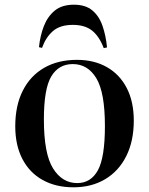

<svg xmlns="http://www.w3.org/2000/svg" viewBox="-20 -784 635 818"><path d="M293 14Q218 14 162 -17Q106 -48 75.5 -106.5Q45 -165 45 -246Q45 -334 77 -397.5Q109 -461 168 -495Q227 -529 308 -529Q381 -529 435.5 -498Q490 -467 520 -409Q550 -351 550 -270Q550 -183 518 -119Q486 -55 428 -20.5Q370 14 293 14ZM309 -4Q367 -4 397 -58.5Q427 -113 427 -247Q427 -390 390.5 -450.5Q354 -511 290 -511Q230 -511 198.5 -458.5Q167 -406 167 -275Q167 -129 206 -66.5Q245 -4 309 -4ZM295 -764Q344 -764 373 -740Q402 -716 416.5 -674.5Q431 -633 436 -582L422 -579Q403 -629 372.5 -653.5Q342 -678 290 -678Q236 -678 205.5 -651.5Q175 -625 159 -580L146 -583Q151 -632 167 -673Q183 -714 213.5 -739Q244 -764 295 -764Z"/></svg>

Font: Literata 72pt Medium
Style: Regular
Weight: 500
Designer: Latin by Veronika Burian and Jose Scaglione. Greek by Irene Vlachou. Cyrillic by Vera Evstafieva.
Foundry: TypeTogether
Version: Version 3.002